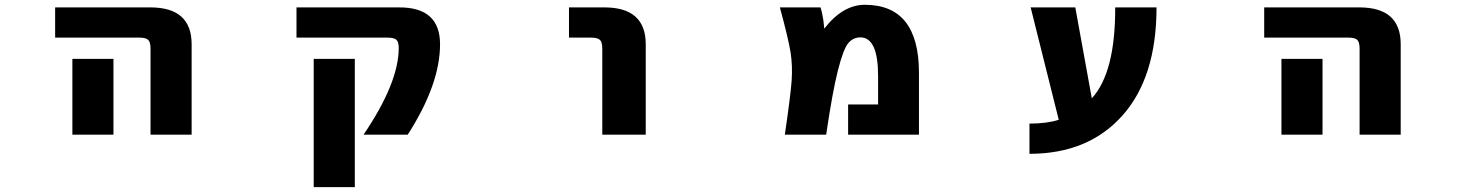

<svg xmlns="http://www.w3.org/2000/svg" viewBox="-20 -555 6040 794"><path d="M208 -399.4V-524.4H601.6Q772.5 -524.4 772.5 -372.1V2H602.5V-353.5Q602.5 -380.9 592.8 -390.1Q583 -399.4 556.6 -399.4ZM449.2 -311.5V-163.1V2H279.3V-163.1V-311.5Z M1799.8 -372.1Q1799.8 -206.1 1666 2H1483.4Q1628.9 -212.9 1628.9 -356.4Q1628.9 -381.8 1619.1 -390.6Q1609.4 -399.4 1582 -399.4H1206.1V-524.4H1629.9Q1799.8 -525.4 1799.8 -372.1ZM1277.3 218.8V-311.5H1447.3V218.8Z M2333 -399.4V-524.4H2479.5Q2650.4 -524.4 2650.4 -372.1V2H2470.7V-353.5Q2470.7 -380.9 2460.9 -390.1Q2451.2 -399.4 2423.8 -399.4Z M3388.7 -436.5Q3464.8 -535.2 3556.6 -535.2Q3779.3 -535.2 3780.3 -255.9V2H3487.3V-123H3611.3V-240.2Q3611.3 -400.4 3538.1 -400.4Q3507.8 -400.4 3487.8 -376.5Q3467.8 -352.5 3445.3 -264.6Q3422.9 -176.8 3396.5 2H3225.6Q3250 -164.1 3253.9 -223.6Q3257.8 -283.2 3249.5 -337.4Q3241.2 -391.6 3205.1 -524.4H3373Q3378.9 -508.8 3384.8 -472.7Q3387.7 -448.2 3388.7 -436.5Z M4495.1 -148.4Q4592.8 -254.9 4591.8 -524.4H4762.7Q4762.7 -235.4 4621.6 -77.1Q4480.5 81.1 4237.3 81.1V-43.9Q4309.6 -43.9 4358.4 -59.6L4242.2 -524.4H4426.8Z M5208 -399.4V-524.4H5601.6Q5772.5 -524.4 5772.5 -372.1V2H5602.5V-353.5Q5602.5 -380.9 5592.8 -390.1Q5583 -399.4 5556.6 -399.4ZM5449.2 -311.5V-163.1V2H5279.3V-163.1V-311.5Z"/></svg>

Font: Gen Shin Gothic Monospace Heavy
Style: Bold
Weight: 800
Designer: [Source Han Sans]
Ryoko NISHIZUKA  (kana & ideographs); Paul D. Hunt (Latin, Greek & Cyrillic); Wenlong ZHANG  (bopomofo
Version: Version 1.002.20150607